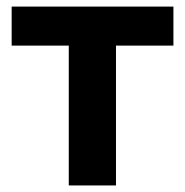

<svg xmlns="http://www.w3.org/2000/svg" viewBox="-20 -566 565 586"><path d="M189.9 -426.8H15.6V-545.9H509.3V-426.8H334V0H189.9Z"/></svg>

Font: Inter Tight Stencil
Style: Bold
Weight: 700
Designer: Rasmus Andersson
Foundry: rsms
Version: Version 3.004;Glyphs 3.1.2 (3151)